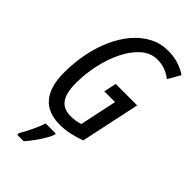

<svg xmlns="http://www.w3.org/2000/svg" viewBox="-287 -799 1093 1093"><g transform="rotate(45 260.0 -252.0)"><path d="M230 9.8Q131.8 9.8 84 -48.1Q36.1 -106 36.1 -217.8Q36.1 -299.3 51.3 -374.5Q66.4 -449.7 95.2 -513.2Q124 -576.7 164.8 -624.3Q205.6 -671.9 256.8 -698.5Q308.1 -725.1 368.2 -725.1Q414.1 -725.1 452.6 -712.6Q491.2 -700.2 519.5 -680.2L477.1 -605.5Q449.2 -626.5 420.7 -636.5Q392.1 -646.5 360.4 -646.5Q307.1 -646.5 263.7 -608.6Q220.2 -570.8 189.5 -508.5Q158.7 -446.3 142.3 -371.8Q126 -297.4 126 -223.1Q126 -169.4 138.4 -135Q150.9 -100.6 175.5 -84.5Q200.2 -68.4 237.3 -68.4Q257.3 -68.4 276.1 -71.3Q294.9 -74.2 313 -80.1L360.4 -304.2H273.9L290 -379.9H462.9L386.7 -22Q346.2 -6.8 306.2 1.5Q266.1 9.8 230 9.8ZM98.6 221.2V207Q109.4 189.9 122.8 163.8Q136.2 137.7 148.4 109.9Q160.6 82 167 61H248.5V70.8Q241.2 92.3 223.9 120.8Q206.5 149.4 186.5 176.5Q166.5 203.6 149.9 221.2Z"/></g></svg>

Font: Open Sans Condensed Medium
Style: Italic
Weight: 500
Width: 3
Italic angle: -12°
Designer: Monotype Design Team
Foundry: Monotype Imaging Inc.
Version: Version 3.000